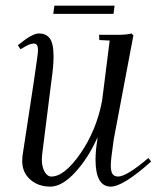

<svg xmlns="http://www.w3.org/2000/svg" viewBox="-20 -658 561 688"><path d="M170.9 -608.4 174.8 -637.7H390.6L386.7 -608.4ZM43.9 -496.1 47.9 -499Q95.7 -538.1 119.1 -538.1Q145.5 -538.1 158.7 -520Q171.9 -502 171.9 -455.1Q171.9 -420.9 164.1 -367.2L130.9 -103.5Q129.9 -94.7 129.9 -86.9Q129.9 -60.5 139.6 -43Q149.4 -25.4 164.1 -25.4Q210.9 -25.4 268.1 -107.9Q325.2 -190.4 345.7 -295.9L373 -512.7L335.9 -514.6L335 -533.2H401.4Q434.6 -533.2 451.2 -538.1L458 -531.2L387.7 -159.2Q377 -85.9 377 -66.4Q377 -42 383.8 -33.7Q390.6 -25.4 403.3 -25.4Q433.6 -25.4 511.7 -91.8L521.5 -79.1Q420.9 10.7 377 10.7Q322.3 10.7 322.3 -85.9Q322.3 -118.2 329.1 -159.2V-165Q295.9 -90.8 249 -40Q202.1 10.7 160.2 10.7Q117.2 10.7 88.4 -14.6Q59.6 -40 59.6 -81.1Q59.6 -88.9 60.5 -98.6L101.6 -368.2Q116.2 -466.8 116.2 -476.6Q116.2 -491.2 112.3 -496.6Q108.4 -502 100.6 -502Q85.9 -502 58.6 -484.4L53.7 -481.4Z"/></svg>

Font: Kleymisska
Style: Regular
Weight: 500
Italic angle: -8°
Designer: gluk
Foundry: gluk
Version: Version 0.298